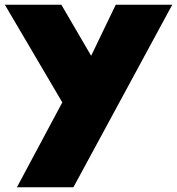

<svg xmlns="http://www.w3.org/2000/svg" viewBox="-56 -532 748 812"><path d="M15.5 260 207.5 -99 -35.5 -512H203.5L329.5 -296L433.5 -512H672.5L254.5 260Z"/></svg>

Font: Spartan Thin Black
Style: Regular
Weight: 900
Version: Version 1.004